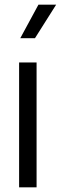

<svg xmlns="http://www.w3.org/2000/svg" viewBox="-20 -804 261 824"><path d="M62 -536H137V0H62ZM145 -784H221L130 -640H67Z"/></svg>

Font: Trafiko Sans Variable
Style: Regular
Weight: 400
Designer: Gumpita Rahayu / Trafiko
Foundry: Tokotype / Trafiko
Version: Version 0.001;FEAKit 1.0